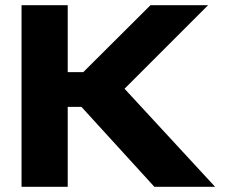

<svg xmlns="http://www.w3.org/2000/svg" viewBox="-20 -720 867 740"><path d="M63 -700V0H241V-308H294L575 0H809L460 -378L782 -700H560L301 -442H241V-700Z"/></svg>

Font: LT Wave UI Medium
Style: Regular
Weight: 500
Designer: Daniel Lyons
Foundry: New Value
Version: Version 2.5 (Glyphs App)